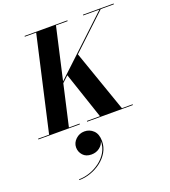

<svg xmlns="http://www.w3.org/2000/svg" viewBox="-236 -889 1249 1412"><g transform="rotate(-20 389.0 -183.0)"><path d="M198 150.6Q198 114.5 226.7 87.3Q255.4 60.1 295.2 60.1Q335.7 60.1 364.6 88Q393.6 116 393.6 170.7Q393.6 217 371 256.1Q348.4 295.2 311 323.7Q273.7 352.3 228.5 368Q183.3 383.8 138.4 383.8V377.9Q179.2 377.9 222.7 363.2Q266.1 348.4 303.2 320.7Q340.3 293 363.2 253.9Q386 214.8 385.5 166.5Q379.2 196 352.3 216.9Q325.4 237.8 287.6 237.8Q244.9 237.8 221.4 211.5Q198 185.3 198 150.6ZM-42.5 -5.9H43.7L211.2 -744.1H122.6V-750H457.5V-744.1H366.2L274.4 -339.1L706.3 -744.1H579.6V-750H819.6V-744.1H716.6L444.8 -488.8L613.5 -5.9H697.5V0H339.4V-5.9H441.7L319.1 -370.8L271.5 -326.2L198.7 -5.9H282.5V0H-42.5Z"/></g></svg>

Font: Bodoni* 36
Style: Bold Italic
Weight: 700
Italic angle: -13°
Version: Version 2.000; ttfautohint (v1.8.1)